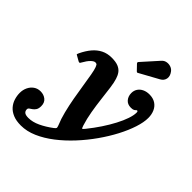

<svg xmlns="http://www.w3.org/2000/svg" viewBox="-359 -948 1367 1367"><g transform="rotate(45 324.5 -265.0)"><path d="M579.5 -765Q568 -781 548.8 -787.5Q529.5 -794 509.8 -790.2Q490 -786.5 476 -770.5L368.5 -650.5Q360 -642.5 368.5 -633.5L405 -595.5Q410 -590.5 413.2 -590Q416.5 -589.5 422.5 -593.5L563.5 -671Q589.5 -685 594.8 -711.2Q600 -737.5 579.5 -765ZM558.5 -381Q577.5 -381 585.5 -385.5Q593.5 -390 597 -394.5Q600.5 -399 606 -399Q613 -399 613 -384Q613 -358 600 -319.5Q587 -281 563.2 -235.8Q539.5 -190.5 507.5 -142.2Q475.5 -94 438 -47.5Q425 -31.5 421 -30.2Q417 -29 409.5 -52.5Q393.5 -103 383.5 -161.2Q373.5 -219.5 367 -276Q360.5 -332.5 354.2 -379Q348 -425.5 339 -452.5Q331 -479 316.8 -497.8Q302.5 -516.5 277.5 -526.8Q252.5 -537 211 -537Q168 -537 133.5 -519.8Q99 -502.5 72 -470.5Q45 -438.5 23.5 -393.5Q19 -384 18.2 -380Q17.5 -376 28 -371.5L64 -351Q73 -347.5 76 -349.8Q79 -352 83 -360Q102.5 -395 121 -413Q139.5 -431 152.5 -431Q165.5 -431 170 -423.8Q174.5 -416.5 177.5 -408.5Q185 -389 192.2 -348Q199.5 -307 207.8 -253Q216 -199 226.5 -140.2Q237 -81.5 250.8 -26.5Q264.5 28.5 283 71.5Q289 88 288.2 93Q287.5 98 274.5 108.5Q228 143.5 182.2 165Q136.5 186.5 94.5 186.5Q66.5 186.5 55 177Q43.5 167.5 43.5 150.5Q43.5 140.5 52.2 134.5Q61 128.5 72.2 120.8Q83.5 113 92 99.5Q100.5 86 100.5 62Q100.5 27 77.8 8.8Q55 -9.5 23 -9.5Q-6.5 -9.5 -28.5 6Q-50.5 21.5 -62.8 47.2Q-75 73 -75 103.5Q-75 132 -66.2 160.5Q-57.5 189 -37.8 212Q-18 235 14.8 248.8Q47.5 262.5 95 262.5Q154 262.5 214.8 236Q275.5 209.5 334.8 163.8Q394 118 448.2 59.5Q502.5 1 548.2 -64Q594 -129 627.8 -193.5Q661.5 -258 680.2 -315.8Q699 -373.5 699 -417.5Q699 -453 686.2 -481.2Q673.5 -509.5 648.2 -525.8Q623 -542 586.5 -542Q557 -542 534.8 -531.2Q512.5 -520.5 500 -501.5Q487.5 -482.5 487.5 -457.5Q487.5 -425.5 506.2 -403.2Q525 -381 558.5 -381Z"/></g></svg>

Font: Besley
Style: Bold Italic
Weight: 700
Italic angle: -13°
Designer: Owen Earl
Foundry: indestructible type*
Version: Version 2.001